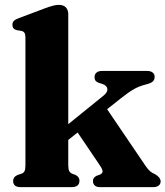

<svg xmlns="http://www.w3.org/2000/svg" viewBox="-20 -769 680 789"><path d="M65.5 0Q48.5 0 41.2 -6.8Q34 -13.5 34 -25Q34 -33.5 38.8 -40Q43.5 -46.5 53.5 -50.5L69 -55.5Q77.5 -58.5 81 -66.2Q84.5 -74 84.5 -91.5V-614Q84.5 -628 80.5 -634Q76.5 -640 68 -642L49.5 -645Q39.5 -647.5 35.2 -653Q31 -658.5 31 -667Q31 -677 36.8 -683Q42.5 -689 57.5 -694.5L161 -733.5Q182.5 -741.5 196.2 -745.2Q210 -749 222 -749Q241 -749 250.8 -738.5Q260.5 -728 260.5 -711V-91.5Q260.5 -74 264.2 -66.5Q268 -59 276 -55.5L290.5 -50Q306.5 -42 306.5 -26.5Q306.5 0 274 0ZM209 -217 406 -376.5Q423 -390.5 421.2 -404Q419.5 -417.5 400.5 -424L385 -429Q375.5 -433 372 -438.2Q368.5 -443.5 368.5 -452.5Q368.5 -464 376.8 -470.8Q385 -477.5 399 -477.5H584.5Q599 -477.5 607.2 -471Q615.5 -464.5 615.5 -453.5Q615.5 -442.5 608.8 -435Q602 -427.5 580 -422Q553.5 -415.5 531.8 -403.5Q510 -391.5 478 -366L229.5 -169.5ZM400 -350 579 -86Q589 -72 596.8 -65.2Q604.5 -58.5 617.5 -53Q628.5 -46.5 634.2 -39.2Q640 -32 640 -23Q640 -12.5 631.8 -6.2Q623.5 0 609.5 0H389.5Q377 0 369.5 -6.8Q362 -13.5 362 -24.5Q362 -32 365.2 -37Q368.5 -42 376.5 -46.5L389.5 -51Q400.5 -55.5 401.5 -63.5Q402.5 -71.5 390 -90L284.5 -246Z"/></svg>

Font: Fraunces
Style: Bold
Weight: 700
Version: Version 1.000;[b76b70a41]